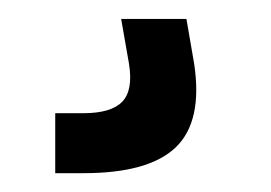

<svg xmlns="http://www.w3.org/2000/svg" viewBox="-20 -20 286 203"><path d="M38.4 163.1V99.7H68.1Q97.4 99.7 109.2 87.6Q120.9 75.5 116.4 47.5L108.1 0H177.1L185.3 47.5Q194.4 108.2 165.9 135.7Q137.4 163.1 68.2 163.1Z"/></svg>

Font: Big Shoulders Stencil Text SC Thin
Style: Regular
Weight: 100
Designer: Patric King
Foundry: XO Type Co
Version: Version 2.001